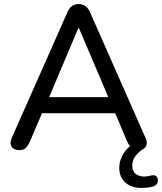

<svg xmlns="http://www.w3.org/2000/svg" viewBox="-20 -732 797 945"><path d="M676 193Q626 193 596.5 166Q567 139 567 94Q567 64 581 36Q595 8 620 -13Q613 -20 606 -35L547 -175H187L127 -35Q117 -13 106 -3Q95 7 76 7Q48 7 37 -11Q26 -29 39 -56L311 -670Q321 -693 335 -702.5Q349 -712 367 -712Q385 -712 399.5 -702.5Q414 -693 424 -670L695 -56Q705 -36 701.5 -20.5Q698 -5 684 2Q667 12 649 33Q631 54 631 83Q631 111 648 124Q665 137 689 137Q698 137 706.5 135.5Q715 134 723 132Q744 127 752 138.5Q760 150 756 164.5Q752 179 736 185Q720 190 705 191.5Q690 193 676 193ZM366 -595 222 -254H513L368 -595Z"/></svg>

Font: Chiron GoRound TC
Style: Regular
Weight: 400
Designer: Ryoko NISHIZUKA 西塚涼子 (kana, bopomofo & ideographs); Paul D. Hunt (Latin, Greek & Cyrillic); Sandoll Communications 산돌커뮤니
Foundry: Adobe
Version: Version 1.000;hotconv 1.1.1;makeotfexe 2.6.0